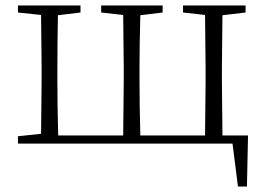

<svg xmlns="http://www.w3.org/2000/svg" viewBox="-20 -528 973 706"><path d="M46 0V-27L131 -36L133 -226V-283L131 -473L46 -482V-508H276V-482L193 -472Q191 -363 191 -283V-226Q191 -142 194 -30H433L435 -226V-283L433 -473L352 -482V-508H578V-482L496 -472Q493 -363 493 -283V-226Q493 -142 496 -30H734L736 -226V-283L734 -473L653 -482V-508H883V-482L798 -472L796 -283V-226L798 -30H892L888 158H855L835 0Z"/></svg>

Font: Minh Nguyen ExtraLight
Style: Regular
Weight: 250
Designer: Ryoko NISHIZUKA 西塚涼子 (kana & ideographs); Frank Grießhammer (Latin, Greek & Cyrillic); Wenlong ZHANG 张文龙 (bopomofo); San
Foundry: Adobe
Version: Version 1.100;July 7, 2023;FontCreator 14.0.0.2814 64-bit